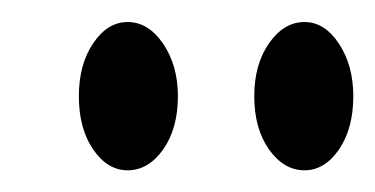

<svg xmlns="http://www.w3.org/2000/svg" viewBox="-20 -742 346 177"><path d="M97.7 -585Q79.1 -585 65.9 -604.2Q52.7 -623.5 52.7 -653.3Q52.7 -682.6 65.9 -702.1Q79.1 -721.7 97.7 -721.7Q116.7 -721.7 130.4 -701.7Q144 -681.6 144 -653.3Q144 -623.5 130.4 -604.2Q116.7 -585 97.7 -585ZM260.7 -585Q241.7 -585 228 -604.2Q214.4 -623.5 214.4 -653.3Q214.4 -682.6 228 -702.1Q241.7 -721.7 260.7 -721.7Q279.3 -721.7 292.5 -701.7Q305.7 -681.6 305.7 -653.3Q305.7 -623.5 292.5 -604.2Q279.3 -585 260.7 -585Z"/></svg>

Font: Scarab Serif
Style: Regular
Weight: 400
Designer: John Roberts
Foundry: Scarab
Version: 1.0